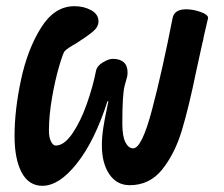

<svg xmlns="http://www.w3.org/2000/svg" viewBox="-20 -584 724 620"><path d="M138 -162Q138 -141 144.5 -127.5Q151 -114 160 -114Q187 -114 213.5 -152.5Q240 -191 260 -247.5Q280 -304 290 -355Q293 -371 312 -382.5Q331 -394 344 -394Q367 -394 379.5 -383Q392 -372 392 -349L391 -338Q390 -334 382.5 -307Q375 -280 375 -185Q375 -144 385 -124.5Q395 -105 410 -105Q438 -105 471 -230Q504 -355 537 -524Q542 -554 581 -554Q603 -554 627.5 -545.5Q652 -537 652 -526L638 -466Q636 -452 634 -447L614 -356Q589 -234 566.5 -160.5Q544 -87 503.5 -36.5Q463 14 399 14Q357 14 333 -21.5Q309 -57 309 -114Q309 -142 313.5 -171Q318 -200 323.5 -225Q329 -250 330 -257H327Q286 -129 228.5 -56.5Q171 16 117 16Q73 16 50 -27Q27 -70 27 -145Q27 -229 48 -327Q69 -425 112.5 -494.5Q156 -564 220 -564Q251 -564 274.5 -551Q298 -538 298 -515Q298 -497 280 -482Q262 -467 226 -444Q199 -429 189 -419Q184 -414 171 -370Q158 -326 148 -268.5Q138 -211 138 -162Z"/></svg>

Font: Sriracha
Style: Regular
Weight: 400
Designer: Suppakit Chalermlarp
Version: Version 1.002g